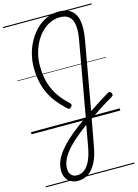

<svg xmlns="http://www.w3.org/2000/svg" viewBox="-209 -1122 1254 1747"><g transform="rotate(-15 418.0 -248.0)"><path d="M300 519Q262 519 233 503Q204 487 188.5 457Q173 427 173 388Q173 341 193.5 294Q214 247 256.5 197Q299 147 363.5 92.5Q428 38 516 -22L639 -714Q654 -795 647.5 -850.5Q641 -906 610.5 -934Q580 -962 523 -962Q476 -962 433 -942.5Q390 -923 353.5 -887.5Q317 -852 290.5 -804Q264 -756 249 -699.5Q234 -643 234 -582Q234 -519 244.5 -464.5Q255 -410 276.5 -361.5Q298 -313 331.5 -269Q365 -225 412 -182Q421 -173 420.5 -165Q420 -157 412 -147Q401 -136 392.5 -135.5Q384 -135 375 -144Q322 -193 284 -242Q246 -291 222.5 -343.5Q199 -396 187.5 -455Q176 -514 176 -581Q176 -651 194 -715Q212 -779 244 -833.5Q276 -888 319.5 -929Q363 -970 415.5 -992.5Q468 -1015 526 -1015Q602 -1015 645 -979.5Q688 -944 699 -875Q710 -806 692 -706L578 -63Q621 -92 668.5 -122.5Q716 -153 769 -185Q779 -190 786.5 -188Q794 -186 800 -175Q807 -164 805 -155.5Q803 -147 793 -141Q728 -103 671.5 -66.5Q615 -30 565 4L519 254Q504 342 473 401Q442 460 399 489.5Q356 519 300 519ZM306 468Q344 468 375.5 443.5Q407 419 430 370Q453 321 466 249L503 46Q410 113 349 172Q288 231 259 283.5Q230 336 230 385Q230 425 250 446.5Q270 468 306 468ZM0 490H836V500H0ZM0 -20H836V0H0ZM0 -505H836V-500H0ZM0 -1010H836V-1000H0Z"/></g></svg>

Font: Playwrite ZA Guides
Style: Regular
Weight: 400
Designer: Veronika Burian, José Scaglione
Foundry: TypeTogether
Version: Version 1.003